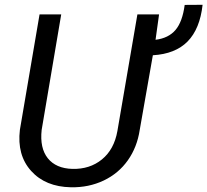

<svg xmlns="http://www.w3.org/2000/svg" viewBox="-20 -771 865 801"><path d="M643.6 -710.9 628.9 -605Q683.1 -611.8 712.2 -646Q741.2 -680.2 750.5 -750.5L825.2 -751Q814 -650.4 762.7 -598.1Q711.4 -545.9 617.7 -540.5L563 -229.5Q552.2 -157.2 513.4 -102.3Q474.6 -47.4 412.4 -17.8Q350.1 11.7 275.9 10.3Q169.4 8.3 109.9 -57.9Q50.3 -124 63 -229.5L145 -710.9H235.4L153.8 -229Q145.5 -153.3 179.4 -110.8Q213.4 -68.4 281.7 -66.4Q354.5 -64.5 405.3 -106Q456.1 -147.5 469.7 -224.1L553.2 -710.9Z"/></svg>

Font: Roboto
Style: Italic
Weight: 400
Italic angle: -12°
Designer: Google
Version: Version 2.134; 2016; ttfautohint (v1.6)